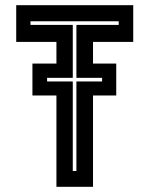

<svg xmlns="http://www.w3.org/2000/svg" viewBox="-20 -720 591 740"><path d="M197.5 0V-352H105V-475H197.5V-558.5H42.5V-700H493.5V-558.5H338.5V-475H428V-352H338.5V0ZM260.5 -61H274.5V-406H373.5V-420H274.5V-624H437.5V-638H97.5V-624H260.5V-420H161.5V-406H260.5Z"/></svg>

Font: Tourney Thin
Style: Bold
Weight: 700
Version: Version 1.015